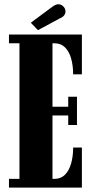

<svg xmlns="http://www.w3.org/2000/svg" viewBox="-20 -858 434 878"><path d="M21 0V-40H69V-660H21V-700H354.5V-518H314.5Q314.5 -558.5 305.2 -590.8Q296 -623 277.2 -641.5Q258.5 -660 229 -660H220V-370H292V-415.5H332V-286.5H292V-330H220V-40H229Q258.5 -40 277.2 -59Q296 -78 305.2 -110.5Q314.5 -143 314.5 -183.5H354.5V0ZM153.5 -720 121 -754 218.5 -826.5Q226 -832 233 -835.2Q240 -838.5 246.5 -838.5Q256.5 -838.5 264 -833.2Q271.5 -828 275.5 -821Q279.5 -814 279.5 -806Q279.5 -796.5 273.5 -788Q267.5 -779.5 253.5 -774Z"/></svg>

Font: Imbue Thin 10pt Black
Style: Regular
Weight: 900
Version: Version 1.102